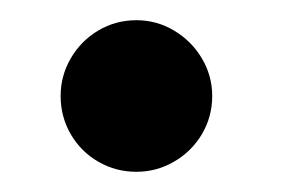

<svg xmlns="http://www.w3.org/2000/svg" viewBox="-20 -157 290 190"><path d="M115 13Q94.5 13 77.2 3Q60 -7 50 -24.2Q40 -41.5 40 -62Q40 -82 50 -99.2Q60 -116.5 77.2 -126.8Q94.5 -137 115 -137Q135 -137 152.2 -126.8Q169.5 -116.5 179.8 -99.2Q190 -82 190 -62Q190 -41.5 179.8 -24.2Q169.5 -7 152.2 3Q135 13 115 13Z"/></svg>

Font: Urbanist
Style: Regular
Weight: 400
Designer: Corey Hu
Foundry: Corey Hu
Version: Version 1.2; befe77262ef67d88f1d94aa3d2e49ef1327b4483